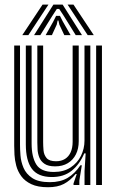

<svg xmlns="http://www.w3.org/2000/svg" viewBox="-20 -796 504 826"><path d="M186.6 9.5Q142.5 9.5 114.7 -3.7Q86.9 -16.9 71.6 -37.9Q56.3 -58.9 49.9 -83.2Q43.5 -107.4 42.3 -130Q41.1 -152.6 41.1 -168.4V-600H66.1V-173.3Q66.1 -154.4 68.1 -127.3Q70.1 -100.2 81.3 -73.8Q92.5 -47.5 119 -29.9Q145.6 -12.3 194.7 -12.3Q239.9 -12.3 270.9 -30.7Q301.9 -49 325.9 -84.9H332L321.4 -19.3V0H296.4L296.2 -6.5L310.1 -47.3H305.4Q281.7 -18.8 254.7 -4.7Q227.8 9.5 186.6 9.5ZM393.6 0V-600H418.6V0ZM217.3 -80.3Q187.4 -80.3 171.5 -91.3Q155.5 -102.2 149.1 -118.7Q142.6 -135.2 141.6 -152.6Q140.6 -170 140.6 -182.9V-600H165.6V-184.4Q165.6 -168.4 167.2 -149.1Q168.9 -129.9 180.4 -116.1Q191.9 -102.3 221.1 -102.3Q243.6 -102.3 259.6 -112.2Q275.5 -122.1 284 -140.9Q292.5 -159.7 292.5 -186V-600H318.7V-188.6Q318.7 -156.5 306.6 -132.1Q294.4 -107.7 271.7 -94Q249.1 -80.3 217.3 -80.3ZM201.9 -34.4Q143.1 -34.9 117.1 -69.9Q91.1 -105 91.1 -174.9V-600H116V-178.1Q116 -121.2 136 -88.7Q156.1 -56.2 211.3 -56.2Q254.2 -56.2 283.6 -75.5Q313 -94.8 328.3 -125.7Q343.5 -156.5 343.5 -190.8V-600H368.6V0H343.7V-60L348.5 -136.1H342.4Q322.6 -88.9 288.4 -61.5Q254.2 -34 201.9 -34.4ZM75.8 -644.8 163 -776.1H188.4L101.9 -644.8ZM126.5 -644.8 209.7 -776.1H249.5L332.8 -644.8H305.8L255 -726.6L234.6 -757.7H224.6L204.3 -726.5L153.4 -644.8ZM176.4 -644.8 209.5 -704 221.4 -727.8H237.9L249.9 -704L283.7 -644.8H256.7L235.3 -690.1L231.4 -707.7H227.8L224.1 -690.1L203.3 -644.8ZM357.3 -644.8 270.9 -776.1H296.2L383.5 -644.8Z"/></svg>

Font: Big Shoulders Inline Display SC Thin
Style: Regular
Weight: 100
Designer: Patric King
Foundry: XO Type Co
Version: Version 2.002